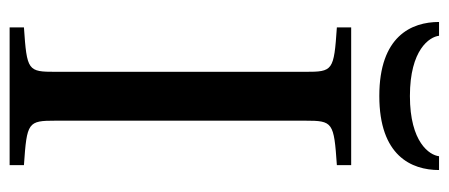

<svg xmlns="http://www.w3.org/2000/svg" viewBox="-280 -630 910 389"><g transform="rotate(90 174.5 -435.0)"><path d="M24 -870C24 -814 53 -749 174 -749C295 -749 324 -814 324 -870H296C294 -851 268 -811 174 -811C80 -811 54 -851 52 -870ZM35 0H314V-29C227 -35 224 -37 224 -93V-599C224 -655 227 -657 314 -663V-692H35V-663C123 -657 125 -655 125 -599V-93C125 -37 123 -35 35 -29Z"/></g></svg>

Font: Lingua Franca
Style: Regular
Weight: 400
Version: Version 1.19